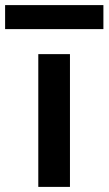

<svg xmlns="http://www.w3.org/2000/svg" viewBox="-69 -732 425 752"><path d="M81 -520H205V0H81ZM-49 -712H336V-618H-49Z"/></svg>

Font: Enso SemiBold
Style: Regular
Weight: 600
Designer: Coji Morishita
Foundry: UNDERFOREST DESIGN
Version: Version 1.000